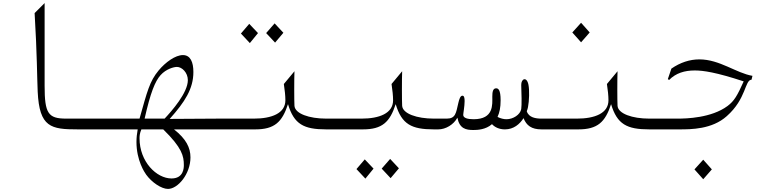

<svg xmlns="http://www.w3.org/2000/svg" viewBox="-20 -841 4940 1248"><path d="M486 0H700V-70H410C293 -70 270 -104 270 -283V-821L205 -756C221 -492 221 -329 225 -245C236 -13 311 0 486 0Z M1400 -70 1083 -68C1182 -179 1237 -264 1237 -373C1237 -437 1218 -483 1169 -483C1120 -483 1056 -437 1011 -383C952 -312 937 -247 887 -70H700V0H875C870 28 867 54 867 82C867 202 920 280 930 294C966 344 1029 387 1072 387C1136 387 1218 290 1218 182C1218 119 1190 62 1111 0H1400ZM1024 -353C1060 -393 1110 -406 1130 -406C1163 -406 1201 -369 1201 -320C1201 -238 1096 -119 1050 -70H920C958 -239 988 -313 1024 -353ZM1175 232C1175 249 1174 319 1095 319C998 319 887 211 887 58C887 43 888 26 899 0H1041C1164 120 1175 174 1175 232Z M1768 -564 1822 -628 1765 -689 1710 -626ZM1604 -561 1657 -626 1600 -686 1546 -623ZM2100 -70C1990 -70 1898 -102 1894 -153C1892 -184 1892 -330 1894 -378L1825 -295C1831 -255 1835 -219 1835 -189C1835 -104 1745 -70 1630 -70H1400V0H1639C1764 0 1814 -47 1852 -164C1891 -33 1955 0 2100 0Z M2800 -70C2690 -70 2598 -102 2594 -153C2592 -184 2592 -330 2594 -378L2525 -295C2531 -255 2535 -219 2535 -189C2535 -104 2445 -70 2330 -70H2100V0H2339C2464 0 2514 -47 2552 -164C2591 -33 2655 0 2800 0ZM2519 317 2573 253 2516 192 2461 255ZM2355 320 2408 255 2351 195 2297 258Z M3404 -118C3408 -127 3410 -136 3412 -145C3420 -185 3422 -255 3415 -290C3404 -346 3367 -330 3368 -288C3370 -244 3372 -154 3368 -132C3361 -95 3315 -66 3272 -66C3254 -66 3233 -71 3214 -81C3227 -109 3234 -142 3234 -189C3234 -259 3218 -267 3205 -267C3184 -267 3180 -244 3180 -213C3180 -162 3191 -66 3058 -66C3017 -66 2991 -75 2991 -94C2991 -105 3000 -150 3000 -184C3000 -204 2997 -219 2986 -219C2972 -219 2965 -197 2959 -171C2944 -107 2942 -70 2884 -70H2800V0H2829C2877 0 2929 -31 2953 -76C2967 -4 3009 4 3057 4C3083 4 3137 2 3178 -34C3195 -15 3224 0 3262 0C3319 0 3358 -34 3383 -73C3402 -25 3435 0 3500 0V-70C3464 -70 3417 -76 3404 -118Z M3757 -566 3813 -630 3757 -693 3700 -630ZM4200 -70C4090 -70 3998 -102 3994 -153C3992 -184 3992 -330 3994 -378L3925 -295C3931 -255 3935 -219 3935 -189C3935 -104 3845 -70 3730 -70H3500V0H3739C3864 0 3914 -47 3952 -164C3991 -33 4055 0 4200 0Z M4200 0H4394C4472 0 4608 0 4704 -86C4833 -200 4820 -321 4865 -323L4871 -348C4765 -366 4658 -455 4526 -455C4463 -455 4402 -435 4344 -395L4321 -327L4329 -321C4373 -366 4430 -383 4496 -383C4551 -383 4635 -371 4814 -312C4772 -219 4753 -185 4709 -152C4604 -74 4441 -70 4385 -70H4200ZM4551 324 4607 260 4551 197 4494 260Z"/></svg>

Font: Kawkab Mono Light
Style: Regular
Weight: 300
Monospace: yes
Designer: Abdullah Arif
Foundry: Abdullah Arif
Version: Version 1.000;PS 000.500;hotconv 1.0.88;makeotf.lib2.5.64775